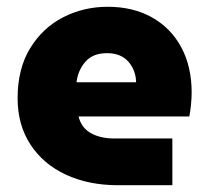

<svg xmlns="http://www.w3.org/2000/svg" viewBox="-20 -547 617 567"><path d="M329 0Q242 0 175 -31Q108 -62 70 -120Q32 -178 32 -257Q32 -344 69 -404.5Q106 -465 166.5 -496Q227 -527 298 -527Q373 -527 429 -495.5Q485 -464 515.5 -407Q546 -350 546 -274Q546 -258 544 -237.5Q542 -217 539 -203H212Q220 -170 248 -154Q276 -138 319 -138H489V0ZM206 -304H382Q381 -340 359 -365Q337 -390 296 -390Q254 -390 232 -364.5Q210 -339 206 -304Z"/></svg>

Font: MuseoModerno ExtraBold
Style: Regular
Weight: 800
Designer: Pablo Cosgaya, Héctor Gatti, Marcela Romero, and the Authors of The MuseoModerno Project.
Foundry: Omnibus-Type Team
Version: Version 1.001